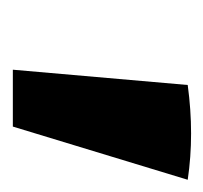

<svg xmlns="http://www.w3.org/2000/svg" viewBox="-29 -683 332 314"><g transform="rotate(90 137.0 -526.0)"><path d="M94 -381 119 -667Q200 -678 274 -667L187 -381Z"/></g></svg>

Font: Piazzolla ExtraBold
Style: Italic
Weight: 800
Italic angle: -11.3°
Designer: Juan Pablo del Peral
Foundry: Huerta Tipografica
Version: Version 1.330